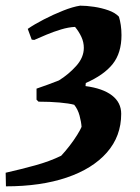

<svg xmlns="http://www.w3.org/2000/svg" viewBox="-39 -540 496 678"><path d="M-18 118 -19 70Q34 58 85 44Q136 30 177 10Q192 -6 207 -25.5Q222 -45 233.5 -63.5Q245 -82 249 -92Q248 -109 242 -131.5Q236 -154 223 -170Q205 -175 171 -178Q137 -181 97 -181L90 -188V-227Q111 -234 131 -241.5Q151 -249 169 -256Q203 -277 230 -307Q257 -337 257 -371Q257 -391 248.5 -409.5Q240 -428 226 -445Q203 -444 176.5 -436Q150 -428 125 -417.5Q100 -407 82 -399L73 -400L59 -438Q82 -454 116 -471.5Q150 -489 184 -502.5Q218 -516 244 -520Q266 -520 293 -516Q320 -512 344 -503.5Q368 -495 381 -481Q385 -468 387.5 -451.5Q390 -435 390 -416Q390 -353 359 -314Q328 -275 264 -247L263 -236Q324 -228 356.5 -203Q389 -178 389 -138Q389 -59 338.5 -1.5Q288 56 196.5 87Q105 118 -18 118Z"/></svg>

Font: Labrada
Style: Bold Italic
Weight: 700
Italic angle: -7°
Designer: Mercedes Jáuregui
Foundry: Omnibus-Type Team
Version: Version 1.000; ttfautohint (v1.8.4.7-5d5b)